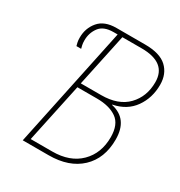

<svg xmlns="http://www.w3.org/2000/svg" viewBox="-169 -833 894 951"><g transform="rotate(30 278.5 -357.0)"><path d="M98 0H246Q362 0 428.5 -62.5Q495 -125 495 -233Q495 -351 393 -373L394 -375Q470 -390 510 -446.5Q550 -503 550 -578Q550 -640 510.5 -677Q471 -714 385 -714H222Q154 -714 121 -675Q88 -636 88 -582Q88 -566 90.5 -555Q93 -544 95 -537H122Q120 -544 117.5 -555Q115 -566 115 -582Q115 -624 139 -656.5Q163 -689 220 -689H243ZM206 -388 270 -689H380Q523 -689 523 -577Q523 -495 471.5 -441.5Q420 -388 322 -388ZM129 -25 201 -363H313Q384 -363 426 -333.5Q468 -304 468 -231Q468 -139 410.5 -82Q353 -25 252 -25Z"/></g></svg>

Font: Noto Sans UI SemiCondensed Thin
Style: Italic
Weight: 250
Width: 4
Italic angle: -12°
Designer: Monotype Design Team
Foundry: Monotype Imaging Inc.
Version: Version 1.901